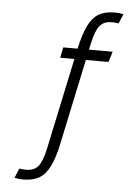

<svg xmlns="http://www.w3.org/2000/svg" viewBox="-60 -751 720 1002"><g transform="rotate(5 300.0 -250.0)"><path d="M217 0 323 -500Q340 -577 362 -622Q384 -667 417 -686Q450 -705 500 -705Q513 -705 523 -704Q533 -703 546 -700L525 -650Q514 -652 506 -652.5Q498 -653 489 -653Q448 -653 426.5 -627.5Q405 -602 390 -533L277 0ZM383 -500 277 0Q261 77 238.5 122Q216 167 183 186Q150 205 100 205Q87 205 77.5 204Q68 203 54 200L75 150Q86 151 94 152Q102 153 111 153Q152 153 173.5 127.5Q195 102 210 33L323 -500ZM237 -445 248 -500H507L490 -445Z"/></g></svg>

Font: Epunda Sans Light
Style: Italic
Weight: 300
Italic angle: -12.0243°
Designer: Simon Atzbach
Foundry: typofactur
Version: Version 2.204